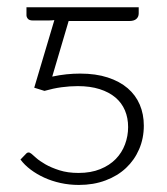

<svg xmlns="http://www.w3.org/2000/svg" viewBox="-20 -518 474 544"><path d="M373 -480Q373 -470.5 366.5 -464.5Q360 -458.5 346.5 -458.5H174.5L128 -301Q149 -305.5 168.5 -307.5Q188 -309.5 207 -309.5Q251.5 -309.5 285.2 -298.5Q319 -287.5 341.8 -268Q364.5 -248.5 376 -221.5Q387.5 -194.5 387.5 -162Q387.5 -126 374.2 -95.2Q361 -64.5 337 -42Q313 -19.5 279 -6.8Q245 6 203.5 6Q176.5 6 151.5 0.5Q126.5 -5 105.2 -14.8Q84 -24.5 66.8 -37.5Q49.5 -50.5 38 -66L52.5 -81Q55 -84 57 -85Q59 -86 61 -86Q63.5 -86 65.2 -84.8Q67 -83.5 69.5 -82Q72.5 -79.5 82.2 -70.8Q92 -62 108.5 -52.5Q125 -43 148.5 -35.5Q172 -28 202.5 -28Q237.5 -28 264 -38.8Q290.5 -49.5 308 -67.5Q325.5 -85.5 334.2 -109Q343 -132.5 343 -158Q343 -184 334 -205.2Q325 -226.5 307 -241.8Q289 -257 262.2 -265.5Q235.5 -274 200.5 -274Q178 -274 154.2 -270.8Q130.5 -267.5 106 -260.5L77 -269.5L134 -461Q125.5 -460 117.5 -460Q109.5 -460 101.5 -460H73Q63 -460 59 -464.8Q55 -469.5 55 -475V-497.5H373Z"/></svg>

Font: Lato Light
Style: Regular
Weight: 300
Designer: Lukasz Dziedzic
Foundry: tyPoland Lukasz Dziedzic
Version: Version 2.007; 2014-02-27